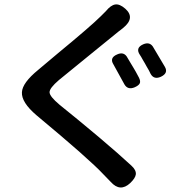

<svg xmlns="http://www.w3.org/2000/svg" viewBox="-20 -799 781 858"><path d="M475 14Q452 -9 442 -20Q381 -86 143 -284Q75 -342 78 -387Q80 -429 151 -487Q175 -508 239 -561Q387 -683 431 -727Q442 -738 453 -749Q475 -776 495 -779Q515 -782 540 -760Q586 -719 530 -674Q524 -670 515 -662L512 -660Q481 -634 389 -560Q280 -472 243 -441Q201 -405 201.5 -386.5Q202 -368 246 -331Q327 -266 421 -187Q511 -111 567 -59Q589 -39 587 -20Q585 -3 562 19Q517 61 475 14ZM536 -422Q508 -474 487 -511Q468 -541 504 -556Q531 -568 546 -547Q552 -537 565 -515Q573 -502 576.5 -496Q580 -490 587 -478Q597 -460 601 -452Q609 -436 604.5 -426.5Q600 -417 582 -409Q551 -396 536 -422ZM653 -469Q648 -481 634 -504Q630 -511 628 -515Q625 -521 618 -532Q610 -547 605 -554Q584 -585 620 -601Q648 -613 663 -591Q697 -535 717 -500Q733 -472 699 -456Q668 -442 653 -469Z"/></svg>

Font: GenSenRounded JP M
Style: Regular
Weight: 500
Version: Version 1.501;PS 1;hotconv 16.6.51;makeotf.lib2.5.65220